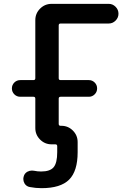

<svg xmlns="http://www.w3.org/2000/svg" viewBox="-20 -774 686 1001"><path d="M299.8 -118.2Q335 -118.2 359.9 -93.3Q384.8 -68.4 384.8 -33.2V19.5Q384.8 118.2 340.3 162.6Q295.9 207 196.3 207Q166 207 135.7 201.2Q117.2 198.2 107.4 181.6Q101.6 170.9 101.6 159.2Q101.6 153.3 103.5 146.5Q107.4 129.9 123 121.1Q134.8 115.2 146.5 115.2Q152.3 115.2 157.2 116.2Q175.8 120.1 194.3 120.1Q241.2 120.1 259.8 97.7Q278.3 75.2 278.3 19.5V-11.7Q278.3 -21.5 268.6 -21.5H249Q213.9 -21.5 189 -46.4Q164.1 -71.3 164.1 -106.4V-259.8Q164.1 -269.5 154.3 -269.5H85.9Q67.4 -269.5 54.7 -282.2Q42 -294.9 42 -313Q42 -331.1 54.7 -343.8Q67.4 -356.4 85.9 -356.4H154.3Q164.1 -356.4 164.1 -366.2V-668.9Q164.1 -704.1 189 -729Q213.9 -753.9 249 -753.9H546.9Q567.4 -753.9 582.5 -738.8Q597.7 -723.6 597.7 -702.6Q597.7 -681.6 582.5 -666.5Q567.4 -651.4 546.9 -651.4H295.9Q286.1 -651.4 286.1 -641.6V-366.2Q286.1 -356.4 295.9 -356.4H443.4Q460.9 -356.4 473.6 -343.8Q486.3 -331.1 486.3 -313Q486.3 -294.9 473.6 -282.2Q460.9 -269.5 443.4 -269.5H295.9Q286.1 -269.5 286.1 -259.8V-127.9Q286.1 -118.2 295.9 -118.2Z"/></svg>

Font: Gen Jyuu GothicX Medium
Style: Regular
Weight: 500
Designer: Ryoko NISHIZUKA (kana &amp; ideographs); Paul D. Hunt (Latin, Greek &amp; Cyrillic); Wenlong ZHANG (bopomofo); Sandoll C
Version: Version 1.058.20140828